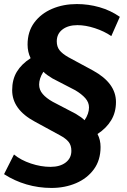

<svg xmlns="http://www.w3.org/2000/svg" viewBox="-22 -736 628 947"><path d="M232 191Q168 191 108.5 173.5Q49 156 -2 123L47 26Q81 54 130.5 70.5Q180 87 227 87Q274 87 302 65.5Q330 44 330 8Q330 -19 316.5 -36Q303 -53 273 -69L150 -136Q38 -196 38 -291Q38 -344 61 -382Q84 -420 129 -449Q114 -480 114 -516Q114 -580 147 -624.5Q180 -669 235 -692.5Q290 -716 357 -716Q414 -716 468.5 -700.5Q523 -685 569 -653L527 -558Q492 -582 446 -597Q400 -612 360 -612Q314 -612 286 -590.5Q258 -569 258 -532Q258 -506 271.5 -488.5Q285 -471 315 -454L437 -388Q550 -326 550 -233Q550 -182 526.5 -143Q503 -104 459 -75Q474 -46 474 -11Q474 54 441 99Q408 144 353 167.5Q298 191 232 191ZM171 -319Q171 -293 188.5 -272.5Q206 -252 238 -234L351 -175Q364 -167 375 -159.5Q386 -152 395 -143Q406 -159 411.5 -175Q417 -191 417 -206Q417 -231 399 -251.5Q381 -272 349 -291L237 -349Q224 -357 212.5 -365Q201 -373 192 -382Q181 -365 176 -349Q171 -333 171 -319Z"/></svg>

Font: Winston
Style: Bold Italic
Weight: 700
Italic angle: -9°
Designer: Original fonts by Vernon Adams / Changes by Cristiano Sobral
Foundry: Original fonts by Vernon Adams / Changes by Cristiano Sobral
Version: Version 2.503;July 17, 2020;FontCreator 13.0.0.2655 64-bit